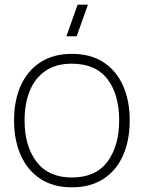

<svg xmlns="http://www.w3.org/2000/svg" viewBox="-20 -785 614 820"><path d="M287 15Q207 15 152 -21.5Q97 -58 68.5 -122.5Q40 -187 40 -271Q40 -356 69 -420Q98 -484 153.2 -519.5Q208.5 -555 287 -555Q367.5 -555 422.5 -518.8Q477.5 -482.5 505.8 -418.5Q534 -354.5 534 -271Q534 -185.5 505.5 -121.2Q477 -57 421.8 -21Q366.5 15 287 15ZM287 -27Q389 -27 439 -94.8Q489 -162.5 489 -271Q489 -381.5 438.8 -447.2Q388.5 -513 287 -513Q218.5 -513 173.8 -482Q129 -451 107 -396.5Q85 -342 85 -271Q85 -161 136.2 -94Q187.5 -27 287 -27ZM263.5 -630H307.5L355.5 -765H311.5Z"/></svg>

Font: Manrope Variable Light
Style: Regular
Weight: 200
Designer: Mikhail Sharanda
Foundry: Mikhail Sharanda
Version: Version 4.505